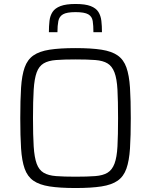

<svg xmlns="http://www.w3.org/2000/svg" viewBox="-20 -938 761 966"><path d="M360 8Q281 8 229.5 0Q178 -8 148 -29Q118 -50 104 -89.5Q90 -129 86 -191Q82 -253 82 -344Q82 -435 86 -497Q90 -559 104 -598.5Q118 -638 148 -659Q178 -680 229.5 -688Q281 -696 360 -696Q439 -696 490.5 -688Q542 -680 572 -659Q602 -638 616 -598.5Q630 -559 634 -497Q638 -435 638 -344Q638 -253 634 -191Q630 -129 616 -89.5Q602 -50 572 -29Q542 -8 490.5 0Q439 8 360 8ZM360 -49Q420 -49 459 -52Q498 -55 521 -69Q544 -83 556 -114.5Q568 -146 571 -201.5Q574 -257 574 -344Q574 -431 571 -486.5Q568 -542 556 -573.5Q544 -605 521 -619Q498 -633 459 -636Q420 -639 360 -639Q301 -639 262 -636Q223 -633 199.5 -619Q176 -605 164.5 -573.5Q153 -542 149.5 -486.5Q146 -431 146 -344Q146 -257 149.5 -201.5Q153 -146 164.5 -114.5Q176 -83 199.5 -69Q223 -55 262 -52Q301 -49 360 -49ZM360 -918Q409 -918 436 -907.5Q463 -897 475 -878Q487 -859 490 -833Q493 -807 493 -776H450Q450 -809 446.5 -832Q443 -855 424 -866Q405 -877 360 -877Q316 -877 297 -866Q278 -855 273.5 -832Q269 -809 269 -776H226Q226 -807 229 -833Q232 -859 244.5 -878Q257 -897 284.5 -907.5Q312 -918 360 -918Z"/></svg>

Font: Saira Thin Light
Style: Regular
Weight: 300
Version: Version 1.101